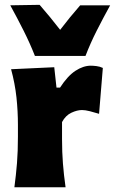

<svg xmlns="http://www.w3.org/2000/svg" viewBox="-20 -794 487 814"><path d="M41 0Q48 -52.5 52 -102.2Q56 -152 56 -214.5V-264.5Q56 -322.5 49.8 -381Q43.5 -439.5 27 -500.5L210 -509L219.5 -422.5H234.5Q266.5 -472 299.8 -493.8Q333 -515.5 365 -515.5Q374.5 -515.5 389 -513.8Q403.5 -512 416 -506L400 -311.5Q381 -317.5 361 -322.5Q341 -327.5 328 -327.5Q307 -327.5 282.5 -316Q258 -304.5 243 -276.5V-204Q243 -149 246.8 -100.8Q250.5 -52.5 258 0ZM128 -557Q107 -610.5 80 -664.2Q53 -718 23.5 -771.5L148 -773.5Q192.5 -722.5 235 -667.5Q274.5 -719.5 320 -771.5H447Q417.5 -718 390.2 -664.2Q363 -610.5 342.5 -557Z"/></svg>

Font: Commissioner Flair ExtraBold
Style: Regular
Weight: 800
Designer: Kostas Bartsokas
Foundry: Kostas Bartsokas
Version: Version 1.000; ttfautohint (v1.8.3)